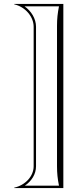

<svg xmlns="http://www.w3.org/2000/svg" viewBox="-20 -785 420 970"><path d="M300 165V-765H52V-763C107 -751 150 -701 150 -650V55C150 106 107 151 52 163V165ZM278 -753C271.2 -719 268 -689.7 268 -655V55C268 90 271 119 278 153H105.6C139.9 129.6 162 94.8 162 55V-650C162 -690.9 137.4 -729.6 104 -753Z"/></svg>

Font: Sortefax
Style: Medium
Weight: 500
Designer: gluk
Foundry: gluk
Version: Version 0.261